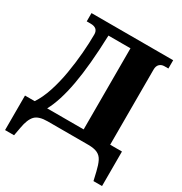

<svg xmlns="http://www.w3.org/2000/svg" viewBox="-202 -861 1121 1185"><g transform="rotate(30 358.0 -268.0)"><path d="M5 178V-68H74Q105 -114 127 -181Q149 -248 162 -324.5Q175 -401 181 -475Q187 -549 187 -608Q187 -655 134 -655H106V-714H688V-655H660Q639 -655 625.5 -642Q612 -629 612 -603V-68H696V178H635L621 118Q611 75 598 49Q585 23 561 11.5Q537 0 495 0H206Q143 0 117 27Q91 54 80 118L69 178ZM163 -68H423V-646H266Q259 -432 233.5 -291Q208 -150 163 -68Z"/></g></svg>

Font: Noto Serif SemiCondensed Black
Style: Regular
Weight: 900
Width: 4
Designer: Monotype Design Team
Foundry: Monotype Imaging Inc.
Version: Version 2.014; ttfautohint (v1.8.4.7-5d5b)